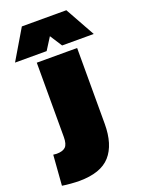

<svg xmlns="http://www.w3.org/2000/svg" viewBox="-245 -873 879 1176"><g transform="rotate(-20 194.5 -285.0)"><path d="M326 -56Q326 79 263.5 149.5Q201 220 60 220Q38 220 6 217.5Q-26 215 -50 211L-35 14Q-22 16 -13 16Q27 16 45 -1.5Q63 -19 63 -66V-550H326ZM-62 -596 53 -790H343L451 -596H245L194 -675L144 -596Z"/></g></svg>

Font: Georama Extended Black
Style: Regular
Weight: 900
Width: 7
Designer: Jean-Baptiste Levee
Foundry: Production Type
Version: Version 1.000